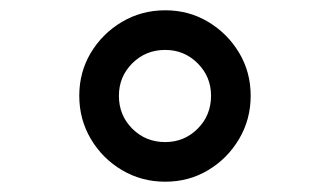

<svg xmlns="http://www.w3.org/2000/svg" viewBox="-20 -687 640 373"><path d="M301 -334Q255 -334 217 -356.5Q179 -379 156.5 -417Q134 -455 134 -501Q134 -547 156.5 -584.5Q179 -622 217 -644.5Q255 -667 301 -667Q347 -667 384.5 -644.5Q422 -622 444.5 -584.5Q467 -547 467 -501Q467 -455 444.5 -417Q422 -379 384.5 -356.5Q347 -334 301 -334ZM301 -411Q338 -411 364 -437Q390 -463 390 -501Q390 -538 364 -564Q338 -590 301 -590Q263 -590 237 -564Q211 -538 211 -501Q211 -463 237 -437Q263 -411 301 -411Z"/></svg>

Font: Epunda Sans
Style: Bold
Weight: 700
Designer: Simon Atzbach
Foundry: typofactur
Version: Version 2.204; ttfautohint (v1.8.4.7-5d5b)